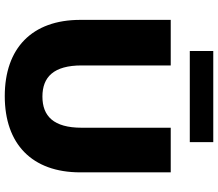

<svg xmlns="http://www.w3.org/2000/svg" viewBox="-76 -848 937 826"><g transform="rotate(90 393.0 -434.5)"><path d="M393 14C599 14 721 -103 721 -311V-700H529V-317C529 -196 479 -148 395 -148C311 -148 261 -196 261 -317V-700H65V-311C65 -103 187 14 393 14ZM591 -782V-883H199V-782Z"/></g></svg>

Font: Montserrat-Alt1 ExtBd
Style: Regular
Weight: 800
Designer: Differentunic
Foundry: Differentunic
Version: Version 7.222